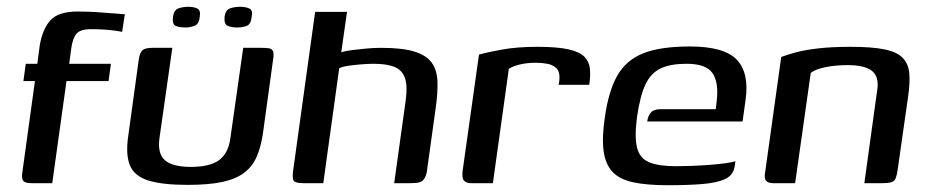

<svg xmlns="http://www.w3.org/2000/svg" viewBox="-20 -540 2738 566"><path d="M56 -352H90L97 -405Q105 -454 128.5 -480Q152 -506 208 -506Q235 -506 261 -504.5Q287 -503 309 -501Q331 -499 348 -498L340 -446Q332 -448 316.5 -450Q301 -452 283.5 -453Q266 -454 248 -454Q217 -454 205.5 -440.5Q194 -427 190 -397L184 -352H307L300 -301H176L134 0H73Q53 0 48 -7.5Q43 -15 46 -33L83 -301H49Z M488 -399 450 -132Q444 -86 467 -67Q490 -48 542 -48Q599 -48 626 -68Q653 -88 659 -132L697 -399Q698 -399 705.5 -399Q713 -399 722 -399Q731 -399 739 -399Q747 -399 750 -399Q765 -399 773.5 -397.5Q782 -396 785 -388.5Q788 -381 785 -364L755 -146Q749 -106 736.5 -77.5Q724 -49 699.5 -30.5Q675 -12 635 -3.5Q595 5 533 5Q458 5 417 -8Q376 -21 363 -52.5Q350 -84 358 -139L389 -364Q392 -385 400 -392Q408 -399 430 -399Q445 -399 459 -399Q473 -399 488 -399ZM678 -459Q662 -459 651 -464Q640 -469 642 -491Q645 -511 658.5 -515.5Q672 -520 688 -520Q704 -520 715 -515Q726 -510 722 -491Q720 -469 708 -464Q696 -459 678 -459ZM526 -459Q508 -459 497.5 -464Q487 -469 490 -491Q493 -511 506.5 -515.5Q520 -520 535 -520Q551 -520 561.5 -515Q572 -510 569 -491Q567 -470 554.5 -464.5Q542 -459 526 -459Z M875 0Q851 0 846 -7Q841 -14 844 -36L909 -505H1003L986 -386Q999 -390 1019 -392.5Q1039 -395 1061.5 -397Q1084 -399 1103 -399Q1166 -399 1201.5 -388Q1237 -377 1252.5 -355.5Q1268 -334 1269.5 -302Q1271 -270 1265 -226L1240 -46Q1238 -26 1232.5 -16Q1227 -6 1218 -3Q1209 0 1190 0H1142L1176 -244Q1182 -289 1173 -312Q1164 -335 1141 -343.5Q1118 -352 1081 -352Q1067 -352 1047.5 -350.5Q1028 -349 1009.5 -346.5Q991 -344 980 -339L933 0Z M1433 0H1369Q1354 0 1347.5 -8Q1341 -16 1344 -38L1392 -379Q1416 -386 1460.5 -394Q1505 -402 1564 -402Q1623 -402 1656 -394.5Q1689 -387 1703 -372.5Q1717 -358 1719 -337.5Q1721 -317 1717 -290H1627L1629 -304Q1631 -328 1620.5 -338.5Q1610 -349 1593.5 -352Q1577 -355 1559 -355Q1534 -355 1513 -350Q1492 -345 1480 -337Z M1948 6Q1887 6 1847 -2.5Q1807 -11 1786 -33Q1765 -55 1759.5 -94Q1754 -133 1763 -194Q1774 -272 1800 -317.5Q1826 -363 1876.5 -383Q1927 -403 2014 -403Q2114 -403 2151.5 -364.5Q2189 -326 2178 -246L2169 -182H1888Q1890 -198 1898.5 -208Q1907 -218 1926 -218H2090L2093 -244Q2099 -298 2080 -325Q2061 -352 2004 -352Q1957 -352 1928 -338.5Q1899 -325 1883 -291.5Q1867 -258 1858 -196Q1850 -136 1858 -104.5Q1866 -73 1894 -61.5Q1922 -50 1974 -50Q1993 -50 2019 -51Q2045 -52 2072 -54Q2099 -56 2120 -59Q2141 -62 2148 -65L2146 -51Q2145 -40 2138 -29Q2131 -18 2115 -11Q2092 -1 2051 2.5Q2010 6 1948 6Z M2259 0Q2230 0 2235 -28L2283 -372Q2301 -379 2327.5 -386Q2354 -393 2393.5 -397.5Q2433 -402 2488 -402Q2550 -402 2587 -394.5Q2624 -387 2641 -369.5Q2658 -352 2660.5 -324Q2663 -296 2657 -255L2626 -38Q2624 -24 2620.5 -15Q2617 -6 2608 -3Q2599 0 2582 0H2528L2566 -275Q2572 -314 2550.5 -331Q2529 -348 2479 -348Q2442 -348 2413 -342Q2384 -336 2370 -325L2324 0Z"/></svg>

Font: Genos Medium
Style: Italic
Weight: 500
Italic angle: -8°
Designer: Robert E. Leuschke
Foundry: Robert E. Leuschke
Version: Version 1.010